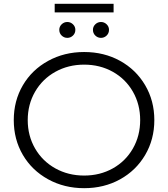

<svg xmlns="http://www.w3.org/2000/svg" viewBox="-20 -978 879 1004"><path d="M52 -350Q52 -451 99.5 -532Q147 -613 231.5 -659.5Q316 -706 420 -706Q524 -706 607.5 -660Q691 -614 739 -532.5Q787 -451 787 -350Q787 -249 739 -167.5Q691 -86 607.5 -40Q524 6 420 6Q316 6 231.5 -40.5Q147 -87 99.5 -168Q52 -249 52 -350ZM713 -350Q713 -432 675 -498.5Q637 -565 570 -602.5Q503 -640 420 -640Q337 -640 269.5 -602.5Q202 -565 163.5 -498.5Q125 -432 125 -350Q125 -268 163.5 -201.5Q202 -135 269.5 -97.5Q337 -60 420 -60Q503 -60 570 -97.5Q637 -135 675 -201.5Q713 -268 713 -350ZM290 -822Q290 -839 302.5 -851Q315 -863 332 -863Q349 -863 361.5 -851Q374 -839 374 -822Q374 -804 361.5 -792Q349 -780 332 -780Q315 -780 302.5 -792Q290 -804 290 -822ZM466 -822Q466 -839 478.5 -851Q491 -863 508 -863Q525 -863 537.5 -851Q550 -839 550 -822Q550 -804 537.5 -792Q525 -780 508 -780Q491 -780 478.5 -792Q466 -804 466 -822ZM266 -958H574V-913H266Z"/></svg>

Font: Idrija
Style: Regular
Weight: 400
Designer: Julieta Ulanovsky
Foundry: Julieta Ulanovsky
Version: Version 7.200